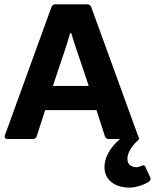

<svg xmlns="http://www.w3.org/2000/svg" viewBox="-20 -645 719 891"><path d="M634.8 125C627.9 128.9 620.1 130.9 613.3 130.9C591.8 130.9 571.3 120.1 571.3 92.8C571.3 68.4 585 43 607.4 18.6C617.2 8.8 627 0 626 0L403.3 -612.3C400.4 -620.1 393.6 -625 384.8 -625H237.3C228.5 -625 221.7 -620.1 218.8 -612.3L2.9 -17.6C-1 -5.9 4.9 0 15.6 0H132.8C141.6 0 147.5 -3.9 150.4 -12.7L189.5 -133.8H427.7L466.8 -12.7C469.7 -3.9 475.6 0 484.4 0H538.1C512.7 19.5 464.8 69.3 464.8 130.9C464.8 191.4 515.6 225.6 579.1 225.6C608.4 225.6 645.5 214.8 670.9 198.2C678.7 193.4 680.7 185.5 676.8 177.7L655.3 130.9C651.4 121.1 643.6 120.1 634.8 125ZM225.6 -246.1 247.1 -311.5C265.6 -366.2 287.1 -427.7 305.7 -491.2H310.5C329.1 -428.7 349.6 -373 370.1 -311.5L391.6 -246.1Z"/></svg>

Font: Ed Sans Neue
Style: Bold
Weight: 700
Designer: Stephen Hutchings
Version: Version 1.004;PS 001.004;hotconv 1.0.88;makeotf.lib2.5.64775